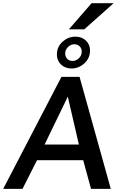

<svg xmlns="http://www.w3.org/2000/svg" viewBox="-55 -1199 775 1219"><path d="M463.9 -871.6Q463.9 -891.6 450.7 -904.8Q437.5 -918 417.5 -918Q394.5 -918 376.7 -900.6Q358.9 -883.3 358.9 -858.9Q358.9 -838.9 372.1 -825.4Q385.3 -812 404.8 -812Q428.2 -812 446 -829.3Q463.9 -846.7 463.9 -871.6ZM423.8 -966.3Q463.9 -966.3 490.2 -941.7Q516.6 -917 516.6 -877.9Q516.6 -829.6 480.7 -796.9Q444.8 -764.2 398.9 -764.2Q358.9 -764.2 332.5 -789.1Q306.2 -814 306.2 -852.5Q306.2 -901.4 341.8 -933.8Q377.4 -966.3 423.8 -966.3ZM382.3 -1012.7 526.4 -1178.7H666.5L480 -1012.7ZM-34.7 0 335 -710.9H450.2L648.4 0H522.9L473.1 -182.1H180.2L87.9 0ZM228 -281.2H445.8Q413.6 -424.3 375.5 -585.4Q310.5 -450.7 228 -281.2Z"/></svg>

Font: Muli
Style: Semi-BoldItalic
Weight: 600
Italic angle: -7°
Designer: Vernon Adams
Foundry: newtypography
Version: Version 2.0; ttfautohint (v1.00rc1.2-2d82) -l 8 -r 50 -G 200